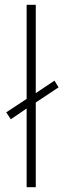

<svg xmlns="http://www.w3.org/2000/svg" viewBox="-20 -780 264 800"><path d="M91 0H129V-353L224 -416L207 -444L129 -392V-760H91V-368L6 -312L25 -283L91 -328Z"/></svg>

Font: Noto Sans Ethiopic ExtraLight
Style: Regular
Weight: 200
Designer: Monotype Design Team
Foundry: Monotype Imaging Inc.
Version: Version 2.102